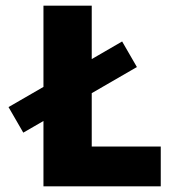

<svg xmlns="http://www.w3.org/2000/svg" viewBox="-20 -656 606 676"><path d="M133 0V-230L62 -189L10 -279L133 -350V-636H303V-448L410 -510L462 -420L303 -328V-140H546V0Z"/></svg>

Font: Braah One
Style: Regular
Weight: 400
Designer: Ashish Kumar
Foundry: Ashish Kumar
Version: Version 1.001; ttfautohint (v1.8.4.7-5d5b);gftools[0.9.29]